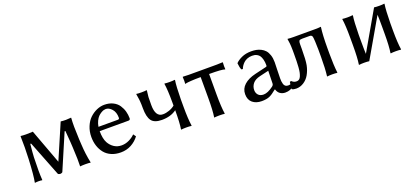

<svg xmlns="http://www.w3.org/2000/svg" viewBox="6 -1070 3600 1710"><g transform="rotate(-20 1806.5 -215.0)"><path d="M211.9 -213.9Q207 -70.3 212.9 0L210.9 2.9Q200.7 0 176.8 0Q167 0 158.7 0.7Q150.4 1.5 146.5 2L143.1 2.9L142.1 0Q154.8 -61 162.1 -213.9Q167.5 -328.1 164.1 -430.2L166 -433.1Q189.9 -430.2 215.8 -430.2L280.8 -432.1L402.8 -103L544.9 -433.1Q567.4 -430.2 594.2 -430.2L643.1 -433.1L644 -430.2Q638.2 -363.3 645 -228L647.9 -178.2Q652.8 -83.5 670.9 0L668.9 2.9Q655.3 0 621.1 0Q605.5 0 593.3 0.7Q581.1 1.5 576.2 2L571.8 2.9L570.8 0Q573.7 -50.8 566.9 -178.2L564 -228Q556.6 -326.7 555.2 -338.9H547.9L404.8 -4.9Q402.8 -0.5 395.3 2.2Q387.7 4.9 381.8 4.9Q377.4 4.9 370.1 2.2Q362.8 -0.5 360.8 -4.9L231 -335.9L222.2 -338.9Q213.9 -257.3 211.9 -213.9Z M844.7 -272.9H1028.8Q1043 -272.9 1043 -287.1Q1043 -339.4 1016.4 -369.6Q989.7 -399.9 959 -399.9Q950.7 -399.9 939.7 -397Q928.7 -394 913.8 -385Q898.9 -376 885.7 -362.8Q872.6 -349.6 861.1 -325.9Q849.6 -302.2 844.7 -272.9ZM1111.8 -104 1129.9 -79.1Q1100.1 -38.6 1055.2 -14.4Q1010.3 9.8 956.1 9.8Q906.2 9.8 867.2 -7.3Q828.1 -24.4 803.7 -54.7Q779.3 -85 766.6 -124Q753.9 -163.1 753.9 -209Q753.9 -261.7 772.5 -306.6Q791 -351.6 820.8 -379.9Q850.6 -408.2 886.7 -424.1Q922.9 -439.9 959 -439.9Q1005.9 -439.9 1041 -422.4Q1076.2 -404.8 1095.2 -376Q1114.3 -347.2 1123 -315.4Q1131.8 -283.7 1131.8 -250Q1131.8 -232.9 1113.8 -232.9H841.8Q841.8 -161.6 863.8 -121.1Q881.8 -88.4 912.4 -67.6Q942.9 -46.9 983.9 -46.9Q1020.5 -46.9 1055.2 -63.7Q1089.8 -80.6 1111.8 -104Z M1272.9 -293.9Q1272.9 -315.4 1272.5 -330.3Q1272 -345.2 1270.8 -358.9Q1269.5 -372.6 1268.6 -379.6Q1267.6 -386.7 1264.9 -403.3Q1262.2 -419.9 1260.7 -430.2L1261.7 -433.1Q1275.9 -430.2 1311 -430.2Q1326.2 -430.2 1338.1 -430.9Q1350.1 -431.6 1354.5 -432.6L1358.9 -433.1L1360.8 -430.2Q1355 -388.2 1354 -369.9Q1353 -351.6 1353 -293.9Q1353 -181.2 1423.8 -181.2Q1452.6 -181.2 1484.1 -192.4Q1515.6 -203.6 1537.6 -222.2V-252Q1537.6 -371.1 1527.8 -431.2L1529.8 -434.1Q1548.3 -431.2 1577.6 -431.2Q1607.4 -431.2 1626 -434.1L1627.9 -431.2Q1619.1 -375 1617.7 -252V-178.2Q1617.7 -66.4 1627.9 0L1626 2.9Q1607.4 0 1577.6 0Q1548.3 0 1529.8 2.9L1527.8 0Q1537.6 -60.1 1537.6 -178.2Q1482.4 -137.2 1398.9 -137.2Q1327.1 -137.2 1300 -174.1Q1272.9 -210.9 1272.9 -293.9Z M1851.6 -377.9Q1795.9 -377.9 1759 -375.2Q1722.2 -372.6 1712.9 -370.1L1703.6 -367.2L1701.7 -370.1Q1704.6 -392.6 1701.7 -433.1L1703.6 -435.1Q1733.9 -433.1 1758.8 -433.1H2024.9Q2049.3 -433.1 2079.6 -435.1L2082 -433.1Q2079.1 -392.6 2082 -370.1L2079.6 -367.2Q2056.2 -377.9 1931.6 -377.9V-180.2Q1931.6 -66.4 1941.9 0L1939.9 2.9Q1925.8 0 1891.6 0Q1876 0 1863.8 0.7Q1851.6 1.5 1847.2 2L1842.8 2.9L1841.8 0Q1851.6 -60.1 1851.6 -180.2Z M2436.5 -225.1 2351.6 -205.1Q2303.2 -193.8 2281.5 -166.7Q2259.8 -139.6 2259.8 -105Q2259.8 -77.1 2276.9 -58.6Q2293.9 -40 2326.7 -40Q2366.2 -40 2419.4 -80.1Q2433.6 -90.8 2433.6 -106ZM2436.5 -47.9H2432.6Q2392.1 -13.7 2363.8 -2Q2335.4 9.8 2290.5 9.8Q2237.8 9.8 2204.6 -17.6Q2171.4 -44.9 2171.4 -98.1Q2171.4 -150.4 2210.9 -186Q2250.5 -221.7 2319.3 -237.8L2430.7 -264.2Q2437.5 -266.6 2437.5 -275.9Q2437.5 -308.1 2431.2 -331.8Q2424.8 -355.5 2415.8 -368.4Q2406.7 -381.3 2393.3 -388.7Q2379.9 -396 2369.4 -397.9Q2358.9 -399.9 2345.7 -399.9Q2320.8 -399.9 2299.8 -391.6Q2278.8 -383.3 2265.1 -370.1Q2251.5 -356.9 2242.9 -343.8Q2234.4 -330.6 2229.5 -316.9L2216.3 -317.9Q2205.6 -336.9 2201.7 -381.8Q2222.2 -404.3 2261.2 -422.1Q2300.3 -439.9 2351.6 -439.9Q2376.5 -439.9 2398.2 -436Q2419.9 -432.1 2442.4 -421.1Q2464.8 -410.2 2480.7 -392.6Q2496.6 -375 2506.6 -345.5Q2516.6 -315.9 2516.6 -276.9Q2516.6 -273.4 2514.6 -208Q2512.7 -142.6 2512.7 -126Q2512.7 -108.9 2513.7 -97.9Q2514.6 -86.9 2518.8 -71.8Q2522.9 -56.6 2533.2 -48.8Q2543.5 -41 2559.6 -41Q2573.2 -41 2587.4 -45.9L2594.7 -21Q2564.9 9.8 2514.6 9.8Q2485.8 9.8 2465.3 -4.9Q2444.8 -19.5 2436.5 -47.9Z M2960.4 0Q2931.6 0 2913.6 2.9L2911.6 0Q2920.4 -69.8 2920.4 -180.2V-250Q2920.4 -283.2 2918.2 -325.7Q2916 -368.2 2912.6 -376Q2908.7 -383.8 2903.1 -387Q2897.5 -390.1 2886.7 -390.1H2817.4Q2794.9 -390.1 2789.3 -381.8Q2783.7 -373.5 2783.7 -350.1V-306.2Q2783.7 -200.7 2774.7 -154.3Q2765.6 -107.9 2742.7 -67.9Q2722.7 -33.2 2689.5 -11.7Q2656.2 9.8 2618.7 9.8Q2591.8 9.8 2577.6 1L2576.7 -2Q2577.6 -27.3 2583.5 -65.9L2595.7 -69.8Q2608.9 -58.1 2618.9 -54Q2628.9 -49.8 2643.6 -49.8Q2656.7 -49.8 2666.7 -57.1Q2676.8 -64.5 2683.3 -80.1Q2689.9 -95.7 2694.1 -114.5Q2698.2 -133.3 2700.2 -162.1Q2702.1 -190.9 2702.9 -218Q2703.6 -245.1 2703.6 -283.2V-318.8Q2703.6 -339.8 2702.6 -357.9Q2701.7 -376 2700.7 -384.8Q2699.7 -393.6 2697.5 -408.9Q2695.3 -424.3 2694.3 -430.2L2695.3 -433.1Q2718.3 -430.2 2752.4 -430.2H2957.5Q2972.7 -430.2 2985.6 -430.9Q2998.5 -431.6 3003.9 -432.6L3009.3 -433.1L3010.7 -430.2Q3000.5 -358.9 3000.5 -230V-180.2Q3000.5 -73.2 3009.3 0L3007.3 2.9Q2988.8 0 2960.4 0Z M3223.1 -251Q3223.1 -370.1 3213.4 -430.2L3215.3 -433.1Q3233.4 -430.2 3263.2 -430.2Q3293 -430.2 3311 -433.1L3313.5 -430.2Q3304.7 -374 3303.2 -251V-179.2Q3303.2 -101.1 3305.2 -68.8L3515.1 -433.1Q3533.2 -430.2 3563.5 -430.2Q3592.8 -430.2 3611.3 -433.1L3613.3 -430.2Q3604.5 -374 3603 -251V-179.2Q3603 -66.4 3613.3 0L3611.3 2.9Q3592.8 0 3563.5 0Q3533.2 0 3515.1 2.9L3513.2 0Q3523.4 -63.5 3523.4 -179.2V-251Q3523.4 -327.6 3521.5 -360.8L3311 2.9Q3293 0 3263.2 0Q3233.4 0 3215.3 2.9L3213.4 0Q3223.1 -60.1 3223.1 -179.2Z"/></g></svg>

Font: Linear Smooth
Style: Regular
Weight: 400
Designer: Philipp H. Poll, Flanker
Foundry: Philipp H. Poll, reworked by Flanker
Version: Version 1.061 | FøM Fix